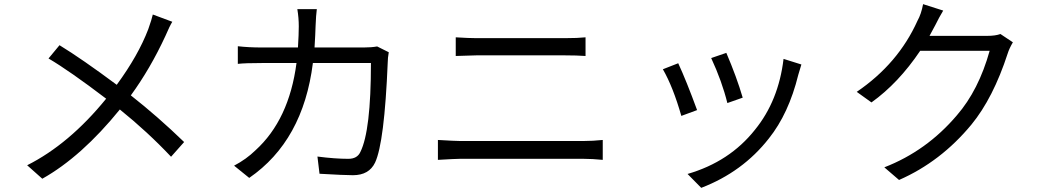

<svg xmlns="http://www.w3.org/2000/svg" viewBox="-20 -831 5040 926"><path d="M811 -726Q798 -705 778 -658Q705 -500 611 -371Q742 -268 868 -146L805 -75Q692 -195 558 -303Q373 -75 184 31L111 -34Q314 -136 492 -355Q316 -489 214 -549L267 -613Q375 -547 543 -422Q647 -564 695 -690Q712 -738 717 -761Z M1855 -579Q1850 -551 1850 -530Q1834 -143 1789 -47Q1760 14 1682 14Q1642 14 1521 7L1511 -76Q1596 -65 1660 -65Q1703 -65 1718 -98Q1769 -200 1769 -527H1489Q1442 -152 1182 27L1109 -32Q1168 -63 1212 -106Q1374 -253 1410 -527H1242Q1162 -527 1127 -523V-608Q1180 -602 1241 -602H1417Q1421 -666 1421 -704Q1421 -745 1414 -787H1508Q1504 -758 1502 -705Q1501 -667 1497 -602H1735Q1771 -602 1799 -607Z M2092 -156Q2177 -151 2197 -151H2796Q2839 -151 2887 -156V-60Q2837 -65 2796 -65H2197Q2177 -65 2092 -60ZM2178 -651Q2242 -647 2277 -647H2705Q2767 -647 2804 -651V-561Q2762 -564 2705 -564H2277L2178 -561Z M3483 -576Q3533 -459 3562 -360L3488 -334Q3462 -439 3410 -551ZM3845 -520 3830 -470Q3784 -283 3688 -163Q3562 -2 3362 75L3296 8Q3499 -51 3621 -205Q3735 -345 3759 -547ZM3251 -526Q3290 -442 3342 -300L3266 -272Q3226 -412 3177 -497Z M4865 -627Q4847 -596 4840 -573Q4770 -358 4665 -230Q4517 -51 4316 37L4245 -24Q4449 -103 4595 -275Q4700 -396 4753 -586H4418Q4313 -430 4183 -337L4112 -388Q4312 -524 4405 -731Q4423 -763 4432 -811L4529 -780Q4508 -745 4492 -712Q4468 -666 4463 -658H4740Q4781 -658 4805 -667Z"/></svg>

Font: 思源黑体R
Style: Regular
Weight: 400
Designer: Ryoko NISHIZUKA  (kana & ideographs); Paul D. Hunt (Latin, Greek & Cyrillic); Wenlong ZHANG  (bopomofo); Sandoll Communi
Foundry: Adobe Systems Incorporated
Version: Version 1.00 June 24, 2014, initial release